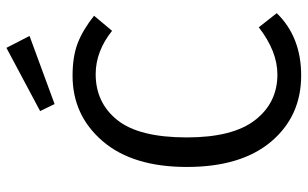

<svg xmlns="http://www.w3.org/2000/svg" viewBox="-200 -746 958 598"><g transform="rotate(-90 279.0 -447.0)"><path d="M342 -700Q402 -700 443.5 -684Q485 -668 529 -633L482 -577Q418 -628 347 -628Q258 -628 204 -560.5Q150 -493 150 -344Q150 -201 204 -131.5Q258 -62 346 -62Q418 -62 493 -120L537 -64Q463 12 343 12Q216 12 137 -81.5Q58 -175 58 -344Q58 -513 138.5 -606.5Q219 -700 342 -700ZM466 -834 254 -756 232 -801 429 -906Z"/></g></svg>

Font: FiraSans
Style: Regular
Weight: 350
Designer: Carrois Corporate & Edenspiekermann AG
Foundry: Carrois Corporate GbR & Edenspiekermann AG
Version: Version 3.106;PS 003.106;hotconv 1.0.70;makeotf.lib2.5.58329